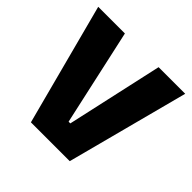

<svg xmlns="http://www.w3.org/2000/svg" viewBox="-163 -794 949 949"><g transform="rotate(45 311.5 -319.5)"><path d="M176 0 7.5 -639H194L305.5 -134H317.5L429.5 -639H615.5L447.5 0Z"/></g></svg>

Font: Anek Odia Medium ExtraBold
Style: Regular
Weight: 800
Version: Version 1.003